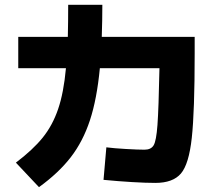

<svg xmlns="http://www.w3.org/2000/svg" viewBox="-20 -771 904 796"><path d="M409.2 -25.4 420.9 -160.2Q451.7 -156.2 502.2 -153.3Q552.7 -150.4 579.1 -150.4Q606 -150.4 616.9 -168.5Q627.9 -186.5 632.8 -252.7Q637.7 -318.8 641.1 -488.3H394Q381.8 -360.4 352.8 -272.2Q323.7 -184.1 273.2 -118.9Q222.7 -53.7 141.6 4.9L45.9 -96.7Q116.2 -149.9 157 -200.4Q197.8 -251 220.9 -318.6Q244.1 -386.2 253.4 -488.3H55.7V-618.2H261.2Q262.7 -679.2 262.7 -751H404.3Q404.3 -687.5 401.9 -618.2H787.1V-548.8Q787.1 -308.6 775.1 -199.5Q763.2 -90.3 730 -51.5Q696.8 -12.7 624 -12.7Q585.4 -12.7 527.8 -16.1Q470.2 -19.5 409.2 -25.4Z"/></svg>

Font: Pretendard GOV ExtraBold
Style: Regular
Weight: 800
Designer: Base glyphs from Inter by Rasmus Andersson; Hangeul glyphs from Noto Sans CJK(Source Han Sans) by Jang Soo-young and Kan
Foundry: Kil Hyung-jin
Version: Version 1.309